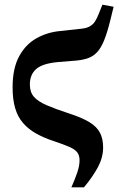

<svg xmlns="http://www.w3.org/2000/svg" viewBox="-20 -598 511 823"><path d="M286 205Q301 171 311 142Q321 113 321 89Q321 68 311 55Q301 42 277 31.5Q253 21 208 6Q166 -8 133.5 -26.5Q101 -45 78.5 -71Q56 -97 45 -134.5Q34 -172 34 -223Q34 -305 62 -356.5Q90 -408 136.5 -434Q183 -460 238 -465L320 -474Q349 -476 364 -484.5Q379 -493 387.5 -506.5Q396 -520 403 -538L419 -578L467 -569L453 -512Q440 -459 426.5 -425.5Q413 -392 395.5 -373.5Q378 -355 352.5 -347Q327 -339 290 -337L229 -332Q162 -326 135 -302Q108 -278 108 -236Q108 -203 125.5 -183Q143 -163 180 -147Q217 -131 275 -112Q331 -94 363 -74.5Q395 -55 408.5 -29Q422 -3 422 34Q422 76 400.5 117Q379 158 340 205Z"/></svg>

Font: Source Serif 4 36pt
Style: Bold
Weight: 700
Designer: Frank Grießhammer
Foundry: Adobe Systems Incorporated
Version: Version 4.004;hotconv 1.0.116;makeotfexe 2.5.65601